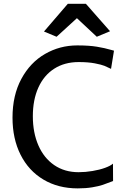

<svg xmlns="http://www.w3.org/2000/svg" viewBox="-20 -992 681 1019"><path d="M570.3 -727.1 585 -723.1 569.3 -626.5Q551.3 -635.7 535.2 -642.3Q519 -648.9 483.4 -655.8Q447.8 -662.6 397.5 -662.6Q322.8 -662.6 267.8 -627.4Q212.9 -592.3 183.6 -527.3Q154.3 -462.4 154.3 -375Q154.3 -288.1 183.6 -220.7Q212.9 -153.3 267.8 -115.7Q322.8 -78.1 397 -78.1Q433.6 -78.1 471.2 -84.5Q508.8 -90.8 537.6 -101.3Q566.4 -111.8 579.6 -123.5L580.1 -31.2Q548.3 -18.6 525.6 -11Q502.9 -3.4 469 2.2Q435.1 7.8 392.6 7.8Q288.6 7.8 210.2 -39.1Q131.8 -85.9 89.1 -170.9Q46.4 -255.9 46.4 -367.7Q46.4 -486.3 93.3 -573.2Q140.1 -660.2 218.8 -705.6Q297.4 -751 390.1 -751Q452.6 -751 494.1 -744.1Q535.6 -737.3 570.3 -727.1ZM339.8 -971.7H436L564 -826.2L493.7 -796.9L388.2 -895.5L280.3 -796.9L213.4 -824.7Z"/></svg>

Font: Merriweather Sans
Style: Regular
Weight: 400
Designer: Eben Sorkin
Foundry: Eben Sorkin
Version: Version 1.006; ttfautohint (v1.4.1) -l 6 -r 50 -G 0 -x 11 -H